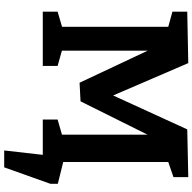

<svg xmlns="http://www.w3.org/2000/svg" viewBox="-21 -723 931 929"><g transform="rotate(90 444.5 -258.5)"><path d="M837 -632.3 744 -600.3 763.7 -637V-70.3L744 -99L837 -71.7V0H558.3V-71.7L655.3 -99.7L631.7 -70.3V-551.3L653.3 -550.3L470.3 -182.7L380.3 -178L204.3 -552L225 -552.3V-70.3L209 -97L299 -71.7V0H36.3V-71.7L129.3 -99L109.7 -70.3V-637L129.3 -601.7L36.3 -627.3V-699L285.3 -704L450.3 -321H433L606 -699L837 -704ZM686 -118.3 869.3 -72.7V-36.7L789.7 186.7H708L730.7 -13L758 0H686Z"/></g></svg>

Font: Bitter Thin
Style: Regular
Weight: 100
Designer: Sol Matas, and Bitter project Authors
Foundry: Sol Matas
Version: Version 2.002